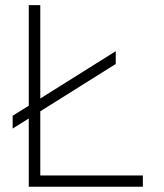

<svg xmlns="http://www.w3.org/2000/svg" viewBox="-20 -713 626 733"><path d="M89.8 0V-260.7L28.3 -222.2V-271L89.8 -309.6V-693.4H133.8V-336.9L421.9 -517.6V-468.8L133.8 -288.1V-43H525.4V0Z"/></svg>

Font: Caskaydia Cove ExtraLight
Style: Regular
Weight: 200
Monospace: yes
Designer: Aaron Bell
Foundry: Saja Typeworks
Version: Version 4.300; ttfautohint (v1.8.3)